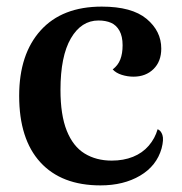

<svg xmlns="http://www.w3.org/2000/svg" viewBox="-20 -547 550 581"><path d="M284 14Q166 14 102 -56Q38 -126 38 -257Q38 -383 103 -455Q168 -527 288 -527Q379 -527 423.5 -490Q468 -453 468 -400Q468 -361 444.5 -338Q421 -315 384 -315Q366 -315 348.5 -320.5Q331 -326 321 -337Q337 -349 344 -367Q351 -385 351 -410Q351 -437 341.5 -454Q332 -471 316 -478Q300 -485 278 -485Q226 -485 194.5 -431Q163 -377 163 -275Q163 -199 182 -151.5Q201 -104 236 -82.5Q271 -61 318 -61Q354 -61 382.5 -72.5Q411 -84 430 -106Q449 -128 457 -156Q467 -152 471.5 -138.5Q476 -125 469 -98Q454 -45 404 -15.5Q354 14 284 14Z"/></svg>

Font: Arima SemiBold
Style: Regular
Weight: 600
Designer: Joana Correia and Natanael Gama
Foundry: NDISCOVER
Version: Version 1.101;gftools[0.9.23]